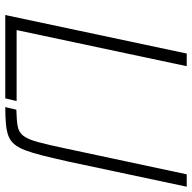

<svg xmlns="http://www.w3.org/2000/svg" viewBox="-20 -708 728 728"><g transform="rotate(90 344.0 -344.0)"><path d="M37 0 183 -688H231L94 -43H363L353 0ZM386 0 396 -42Q436 -43 458.5 -47Q481 -51 494.5 -68Q508 -85 518.5 -123.5Q529 -162 543 -229L641 -688H688L593 -241Q580 -183 570 -143Q560 -103 550 -76.5Q540 -50 527 -34.5Q514 -19 495.5 -12Q477 -5 450.5 -2.5Q424 0 386 0Z"/></g></svg>

Font: Saira SemiCondensed ExtraLight
Style: Italic
Weight: 250
Width: 4
Italic angle: -12°
Designer: Hector Gatti with collaboration of the Omnibus-Type team
Foundry: Omnibus-Type
Version: Version 1.101